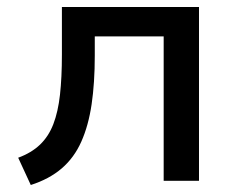

<svg xmlns="http://www.w3.org/2000/svg" viewBox="-20 -517 684 549"><path d="M68 12 32 -66Q70 -80 94.5 -103.5Q119 -127 132.5 -162Q146 -197 151.5 -246Q157 -295 157 -361V-497H549V0H448V-413H251V-358Q251 -280 242 -219Q233 -158 212.5 -112Q192 -66 156.5 -35.5Q121 -5 68 12Z"/></svg>

Font: Nunito Sans 7pt Medium
Style: Regular
Weight: 500
Designer: Vernon Adams
Foundry: Vernon Adams
Version: Version 3.101;gftools[0.9.27]